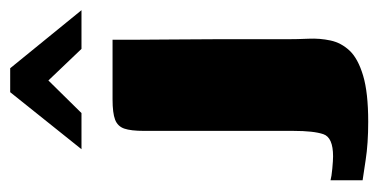

<svg xmlns="http://www.w3.org/2000/svg" viewBox="-203 -437 743 377"><g transform="rotate(-90 168.5 -248.5)"><path d="M3 29Q10 31 26 32.5Q42 34 50 34Q87 34 93.5 15Q100 -4 100 -44Q100 -118 100 -191Q100 -264 100 -337Q100 -363 104.5 -376Q109 -389 122 -394Q135 -399 162 -399Q192 -399 221 -399Q250 -399 279 -399Q279 -383 279 -351.5Q279 -320 279.5 -279.5Q280 -239 280 -196.5Q280 -154 280 -117Q280 -80 280 -55Q280 -36 281 -14Q282 8 277.5 29Q273 50 257.5 66.5Q242 83 208.5 93Q175 103 118 103Q75 103 43 98Q11 93 3 92Q3 76 3 60.5Q3 45 3 29ZM64 -460 176 -600H223L337 -460H261L199 -525L135 -460Z"/></g></svg>

Font: Genos ExtraBold
Style: Regular
Weight: 800
Designer: Robert E. Leuschke
Foundry: Robert E. Leuschke
Version: Version 1.010